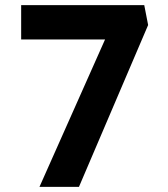

<svg xmlns="http://www.w3.org/2000/svg" viewBox="-20 -724 651 744"><path d="M133 0 416 -636 452 -571H62V-704H539L554 -627L286 0Z"/></svg>

Font: Lexend Exa SemiBold
Style: Regular
Weight: 600
Designer: Bonnie Shaver-Troup, Thomas Jockin
Foundry: Lexend
Version: Version 1.007